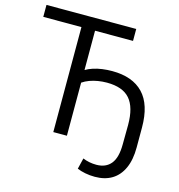

<svg xmlns="http://www.w3.org/2000/svg" viewBox="-127 -817 1045 1118"><g transform="rotate(15 396.0 -258.0)"><path d="M545 189Q515 189 487 183.5Q459 178 438 169L454 103Q473 111 493.5 115Q514 119 536 119Q593 119 623.5 81.5Q654 44 654 -37L655 -153Q655 -259 611.5 -309Q568 -359 473 -359Q445 -359 418.5 -354.5Q392 -350 369 -341.5Q346 -333 327 -320V0H245V-633H15V-705H556V-633H327V-396Q345 -407 370.5 -415.5Q396 -424 425.5 -428Q455 -432 485 -432Q608 -432 672.5 -364.5Q737 -297 737 -159V-39Q737 35 714 86Q691 137 648.5 163Q606 189 545 189Z"/></g></svg>

Font: Nunito Sans 10pt SemiCondensed
Style: Regular
Weight: 400
Width: 4
Designer: Vernon Adams
Foundry: Vernon Adams
Version: Version 3.101;gftools[0.9.27]